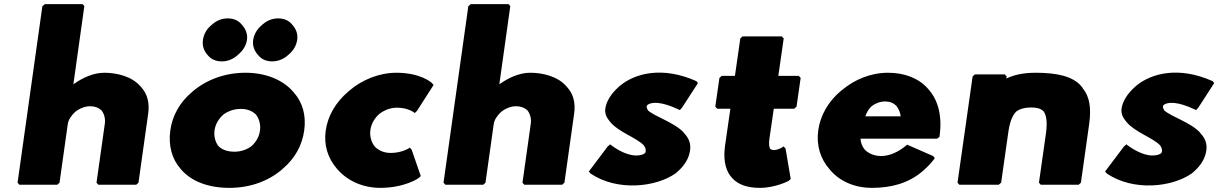

<svg xmlns="http://www.w3.org/2000/svg" viewBox="-20 -887 5895 929"><path d="M416 -373C439 -373 457 -366 471 -353C484 -337 491 -312 487 -287L447 -3L456 7H639L650 -3L697 -337C705 -392 691 -434 665 -463L659 -470C618 -517 546 -535 485 -535C433 -535 381 -512 335 -479L388 -857L380 -867H197L185 -857L65 -3L74 7H257L268 -3L308 -287C311 -308 325 -328 343 -345C364 -362 391 -373 416 -373Z M1060 -332C1082 -349 1112 -360 1144 -360C1175 -360 1198 -352 1218 -333C1233 -314 1242 -287 1238 -256C1234 -226 1220 -201 1197 -180C1176 -164 1147 -153 1115 -153C1081 -153 1055 -162 1037 -180C1023 -198 1014 -225 1018 -256C1022 -286 1038 -312 1060 -332ZM853 -71 859 -64C907 -10 987 22 1090 22C1189 22 1277 -10 1342 -65L1351 -73C1406 -120 1442 -183 1452 -256C1462 -329 1444 -391 1403 -438L1396 -446C1346 -502 1264 -535 1168 -535C1070 -535 980 -502 914 -446L906 -439C851 -392 814 -329 804 -256C794 -182 812 -118 853 -71ZM1252 -770 1244 -763C1223 -745 1209 -720 1205 -694C1201 -667 1210 -643 1225 -625L1231 -618C1246 -600 1269 -590 1297 -590C1324 -590 1350 -600 1371 -618L1379 -625C1400 -643 1414 -667 1418 -694C1422 -721 1413 -745 1398 -763L1392 -770C1377 -788 1354 -798 1326 -798C1298 -798 1273 -788 1252 -770ZM1008 -770 1000 -763C979 -745 966 -721 962 -694C958 -667 966 -643 981 -625L987 -618C1002 -600 1025 -590 1053 -590C1081 -590 1106 -600 1127 -618L1135 -625C1156 -643 1171 -667 1175 -694C1179 -721 1169 -745 1154 -763L1148 -770C1133 -788 1110 -798 1082 -798C1054 -798 1029 -788 1008 -770Z M1901 -366C1954 -366 1983 -343 1983 -343L1987 -340L1998 -351L2078 -476L2069 -486C2068 -487 2016 -535 1898 -535C1816 -535 1733 -502 1671 -449L1663 -442C1606 -393 1566 -328 1556 -255C1546 -184 1567 -121 1609 -72L1616 -64C1664 -11 1737 22 1820 22C1937 22 2004 -24 2005 -25L2016 -35L1972 -162L1963 -173L1959 -170C1959 -170 1924 -147 1871 -147C1840 -147 1815 -157 1795 -176C1778 -196 1768 -225 1772 -257C1776 -288 1793 -317 1817 -337C1841 -355 1870 -366 1901 -366Z M2477 -373C2500 -373 2518 -366 2532 -353C2545 -337 2552 -312 2548 -287L2508 -3L2517 7H2700L2711 -3L2758 -337C2766 -392 2752 -434 2726 -463L2720 -470C2679 -517 2607 -535 2546 -535C2494 -535 2442 -512 2396 -479L2449 -857L2441 -867H2258L2246 -857L2126 -3L2135 7H2318L2329 -3L2369 -287C2372 -308 2386 -328 2404 -345C2425 -362 2452 -373 2477 -373Z M2935 -186 2933 -189 2920 -178 2829 -57 2838 -47C2967 40 3155 19 3250 -49L3259 -57C3292 -86 3314 -121 3319 -160C3323 -191 3314 -214 3297 -235L3294 -238L3289 -244V-245C3243 -295 3151 -321 3115 -353C3112 -359 3108 -367 3109 -373C3109 -376 3112 -378 3115 -381C3134 -393 3178 -398 3266 -356L3269 -354L3280 -366L3357 -485L3349 -495H3348C3186 -567 3054 -533 2981 -473L2973 -466C2937 -434 2914 -397 2909 -363C2905 -338 2915 -318 2930 -300L2936 -293C2975 -248 3058 -221 3094 -185C3102 -175 3106 -164 3104 -153C3104 -150 3102 -147 3097 -143C3072 -129 3016 -126 2935 -186Z M3472 -520 3461 -510 3441 -371 3450 -361H3514L3488 -181C3481 -128 3484 -70 3519 -30L3526 -22C3552 5 3594 22 3656 22C3732 22 3794 -11 3794 -11H3795L3806 -21L3781 -168L3771 -179L3768 -176C3768 -176 3746 -161 3725 -161C3718 -161 3712 -163 3707 -166C3702 -174 3699 -191 3703 -217L3724 -361H3823L3834 -371L3854 -510L3845 -520H3746L3772 -701L3763 -711H3573L3562 -701L3536 -520Z M4197 -373C4215 -386 4236 -396 4263 -396C4286 -396 4303 -389 4318 -374C4327 -361 4336 -345 4338 -324H4167C4173 -341 4181 -358 4197 -373ZM4367 -185C4282 -113 4204 -124 4165 -162C4153 -176 4144 -196 4144 -216H4514L4526 -225V-228C4540 -325 4519 -402 4474 -453L4468 -460C4424 -509 4356 -535 4277 -535C4194 -535 4116 -503 4055 -452L4045 -444C3988 -395 3949 -329 3939 -256C3929 -184 3950 -118 3993 -69L3999 -62C4044 -10 4115 22 4199 22C4291 22 4375 0 4442 -57L4451 -65C4468 -80 4486 -98 4501 -119L4503 -122L4495 -132L4369 -187Z M4824 -3 4858 -242C4865 -294 4877 -328 4899 -349C4915 -360 4938 -367 4968 -367C4997 -367 5015 -362 5029 -349C5044 -329 5048 -295 5041 -242L5007 -3L5016 7H5199L5210 -3L5250 -287C5261 -364 5252 -421 5218 -461V-462L5211 -471C5171 -517 5097 -535 4991 -535C4932 -535 4887 -525 4849 -507L4851 -517L4842 -527H4697L4686 -517L4613 -3L4622 7H4812Z M5433 -186 5431 -189 5418 -178 5327 -57 5336 -47C5465 40 5653 19 5748 -49L5757 -57C5790 -86 5812 -121 5817 -160C5821 -191 5812 -214 5795 -235L5792 -238L5787 -244V-245C5741 -295 5649 -321 5613 -353C5610 -359 5606 -367 5607 -373C5607 -376 5610 -378 5613 -381C5632 -393 5676 -398 5764 -356L5767 -354L5778 -366L5855 -485L5847 -495H5846C5684 -567 5552 -533 5479 -473L5471 -466C5435 -434 5412 -397 5407 -363C5403 -338 5413 -318 5428 -300L5434 -293C5473 -248 5556 -221 5592 -185C5600 -175 5604 -164 5602 -153C5602 -150 5600 -147 5595 -143C5570 -129 5514 -126 5433 -186Z"/></svg>

Font: Hussar Woodtype
Style: UltraObl
Weight: 900
Foundry: Cannot Into Space Fonts
Version: Version 1.07